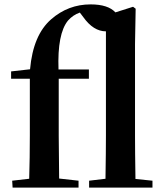

<svg xmlns="http://www.w3.org/2000/svg" viewBox="-20 -850 736 870"><path d="M593.8 -39.1 670.9 -31.2V0H383.8V-31.2L458 -40Q460 -167 460 -235.4V-708Q403.3 -708 357.4 -772.5L341.8 -793Q310.5 -782.2 288.1 -756.8Q239.3 -697.3 245.1 -535.2H382.8V-493.2H246.1V-235.4Q246.1 -171.9 248 -41L335.9 -31.2V0H37.1L35.2 -31.2L112.3 -40Q115.2 -136.7 115.2 -235.4V-493.2H30.3V-526.4L116.2 -536.1Q129.9 -691.4 211.9 -762.7Q289.1 -830.1 390.6 -830.1Q469.7 -830.1 502.9 -793.9L583 -819.3L594.7 -810.5L591.8 -651.4V-235.4Q591.8 -168 593.8 -39.1Z"/></svg>

Font: GenYoMin TW TTF Bold
Style: Regular
Weight: 700
Version: Version 1.300